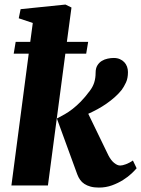

<svg xmlns="http://www.w3.org/2000/svg" viewBox="-20 -826 628 855"><path d="M49.8 -639.6H114.7L126 -723.6L63.5 -744.6L71.8 -785.2L271.5 -805.7L298.3 -792.5L277.8 -639.6H372.6L363.8 -586.9H271L193.4 0H30.8L107.9 -586.9H41ZM233.4 -298.3Q251.5 -307.6 268.6 -317.4Q285.6 -327.1 303.2 -340.8Q320.8 -354.5 339.6 -373.5Q358.4 -392.6 379.9 -421.4Q393.6 -439.5 399.7 -459Q405.8 -478.5 405.8 -502Q405.8 -522 413.6 -534.7Q421.4 -547.4 433.3 -554.7Q445.3 -562 459.5 -564.9Q473.6 -567.9 486.3 -567.9Q502 -567.9 513.7 -562.7Q525.4 -557.6 533.4 -549.1Q541.5 -540.5 545.7 -529.1Q549.8 -517.6 549.8 -504.9Q549.8 -477.5 541 -458.7Q532.2 -439.9 522 -425.8Q508.3 -408.7 491 -393.3Q473.6 -377.9 454.3 -364.5Q435.1 -351.1 414.3 -339.8Q393.6 -328.6 373 -319.3L462.9 -133.8Q474.6 -111.3 488.8 -100.1Q502.9 -88.9 515.1 -88.9Q519.5 -88.9 526.4 -90.3Q533.2 -91.8 540.8 -94.7Q548.3 -97.7 556.4 -101.8Q564.5 -106 571.8 -111.3L588.4 -76.7Q581.1 -67.9 565.7 -53.2Q550.3 -38.6 528.3 -24.7Q506.3 -10.7 479 -0.7Q451.7 9.3 420.4 9.3Q398.9 9.3 383.1 4.9Q367.2 0.5 355.7 -7.1Q344.2 -14.6 336.7 -25.4Q329.1 -36.1 324.2 -49.3L233.4 -297.9L235.8 -298.3Z"/></svg>

Font: Merriweather UltraBold
Style: Italic
Weight: 900
Italic angle: -7°
Designer: Eben Sorkin ( eben@eyebytes.com )
Foundry: Eben Sorkin ( eben@eyebytes.com )
Version: Version 1.52; ttfautohint (v1.4.1)